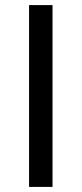

<svg xmlns="http://www.w3.org/2000/svg" viewBox="-20 -733 320 753"><path d="M94 0V-713H186V0Z"/></svg>

Font: Heraclito
Style: Regular
Weight: 400
Designer: Kostas Bartsokas (font) & Cristiano Sobral (main changes)
Foundry: Kostas Bartsokas (font) & Cristiano Sobral (main changes)
Version: Version 1.00;July 8, 2020;FontCreator 13.0.0.2655 64-bit